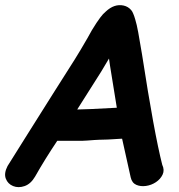

<svg xmlns="http://www.w3.org/2000/svg" viewBox="-63 -740 709 761"><path d="M455 -37Q460 -15 477 -7.5Q494 0 515.5 -3Q537 -6 555 -18Q573 -30 581.5 -48Q590 -66 580 -87Q548 -213 500 -524L485 -611Q479 -644 473 -663Q469 -677 465 -686Q462 -694 457 -700Q445 -714 427 -718Q390 -726 356 -694Q345 -685 334 -670Q321 -653 301 -620Q297 -612 284 -589.5Q271 -567 256.5 -542.5Q242 -518 233 -504L148 -370L46 -208Q2 -138 -33 -82Q-48 -53 -40 -32Q-32 -11 -11 -2.5Q10 6 34.5 -2.5Q59 -11 76 -40Q115 -109 164 -182H196Q207 -182 227.5 -182Q248 -182 252 -182H265Q271 -182 284 -183Q297 -184 310 -185Q323 -186 329 -186L365 -187Q388 -188 415 -190H421L455 -37ZM243 -306 338 -456 369 -508 373 -480 400 -313Q273 -306 243 -306Z"/></svg>

Font: Balsamiq Sans
Style: Bold Italic
Weight: 700
Italic angle: -12°
Designer: Michael Angeles
Foundry: Balsamiq SRL
Version: Version 1.020; ttfautohint (v1.8.4.7-5d5b);gftools[0.9.26]